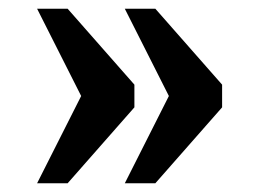

<svg xmlns="http://www.w3.org/2000/svg" viewBox="-20 -490 594 440"><path d="M266 -70 367 -270 266 -470H336L489 -296V-244L336 -70ZM65 -70 166 -270 65 -470H135L288 -296V-244L135 -70Z"/></svg>

Font: Noto Serif Bengali
Style: Bold
Weight: 700
Designer: Juan Bruce, Universal Thirst, Indian Type Foundry and the Monotype Design Team.
Foundry: Monotype Imaging Inc.
Version: Version 2.003; ttfautohint (v1.8.4.7-5d5b)